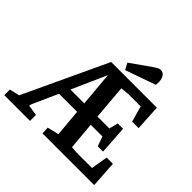

<svg xmlns="http://www.w3.org/2000/svg" viewBox="-205 -1048 1256 1256"><g transform="rotate(45 422.5 -420.5)"><path d="M-5 0V-52L86 -73L55 -48L336 -648H759L769 -469H709L678 -579H566L505 -573L525 -332H635L651 -394H700L713 -196H664L640 -263H532L549 -73Q562 -71 579.5 -70Q597 -69 613 -69H738L757 -185H815L827 0H349L346 -51L426 -70L409 -260H242L164 -86L158 -67L233 -55V0ZM275 -332H403L382 -572ZM438 -675 414 -720 553 -818Q566 -827 578.5 -834Q591 -841 601 -841Q621 -841 632.5 -828.5Q644 -816 648 -794.5Q652 -773 648 -749Z"/></g></svg>

Font: Faustina SemiBold
Style: Regular
Weight: 600
Designer: Alfonso Garcia
Foundry: http://www.omnibus-type.com
Version: Version 1.200